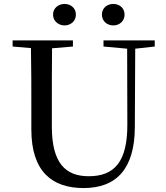

<svg xmlns="http://www.w3.org/2000/svg" viewBox="-20 -937 843 974"><path d="M307 -808C338 -808 365 -829 365 -863C365 -897 338 -917 307 -917C278 -917 249 -897 249 -863C249 -829 278 -808 307 -808ZM555 -808C585 -808 612 -829 612 -863C612 -897 585 -917 555 -917C524 -917 497 -897 497 -863C497 -829 524 -808 555 -808ZM505 -701 625 -690 626 -308C627 -118 562 -43 430 -43C312 -43 243 -110 243 -295V-394C243 -494 243 -594 244 -692L350 -701V-732H44V-701L137 -693C139 -594 139 -493 139 -394V-280C139 -65 246 17 404 17C572 17 663 -82 664 -291L666 -690L765 -701V-732H505Z"/></svg>

Font: Source Han Serif SC Medium
Style: Regular
Weight: 500
Designer: Ryoko NISHIZUKA 西塚涼子 (kana & ideographs); Frank Grießhammer (Latin, Greek & Cyrillic); Wenlong ZHANG 张文龙 (bopomofo); San
Foundry: Adobe
Version: Version 2.003;hotconv 1.1.1;makeotfexe 2.6.0